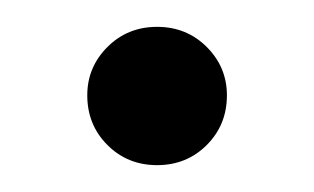

<svg xmlns="http://www.w3.org/2000/svg" viewBox="-20 -108 234 143"><path d="M97 15Q75 15 60 0Q45 -15 45 -37Q45 -58 60 -73Q75 -88 97 -88Q119 -88 134 -73Q149 -58 149 -37Q149 -15 134 0Q119 15 97 15Z"/></svg>

Font: Bona Nova
Style: Regular
Weight: 400
Designer: Mateusz Machalski
Foundry: Capitalics
Version: Version 4.001; ttfautohint (v1.8.3)